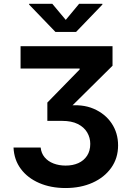

<svg xmlns="http://www.w3.org/2000/svg" viewBox="-20 -786 682 998"><path d="M320.8 191.4Q244.1 191.4 183.8 165.3Q123.5 139.2 88.4 92Q53.2 44.9 50.3 -19H191.4Q194.3 10.3 211.9 31.5Q229.5 52.7 258.1 63.7Q286.6 74.7 321.3 74.7Q358.4 74.7 387.2 61.8Q416 48.8 432.6 23.4Q449.2 -2 449.2 -38.1Q449.2 -70.3 433.1 -97.7Q417 -125 384.5 -141.4Q352.1 -157.7 302.2 -157.7H226.1V-252.9L394 -424.8V-429.7H86.9V-545.9H564.9V-444.3L325.2 -207V-235.8Q406.7 -246.6 466.8 -220.7Q526.9 -194.8 560.3 -144.8Q593.8 -94.7 593.8 -30.3Q593.8 36.1 558.1 86.2Q522.5 136.2 460.9 163.8Q399.4 191.4 320.8 191.4ZM252 -766.1 321.8 -682.6 391.1 -766.1H512.2V-762.2L375.5 -620.1H268.1L131.3 -762.2V-766.1Z"/></svg>

Font: Inter Cardless
Style: Bold
Weight: 700
Designer: Rasmus Andersson
Foundry: rsms
Version: Version 4.001;git-9221beed3